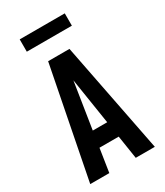

<svg xmlns="http://www.w3.org/2000/svg" viewBox="-225 -1016 951 1107"><g transform="rotate(-30 250.0 -463.0)"><path d="M35 0 179 -735H321L465 0H338L314 -155H186L162 0ZM298 -260 262 -490Q259 -509 256 -528.5Q253 -548 250 -567Q247 -548 244 -528.5Q241 -509 238 -490L202 -260ZM100 -844V-926H400V-844Z"/></g></svg>

Font: Iosevka Extrabold
Style: Regular
Weight: 800
Monospace: yes
Designer: Belleve Invis
Foundry: Belleve Invis
Version: Version 32.5.0; ttfautohint (v1.8.4)